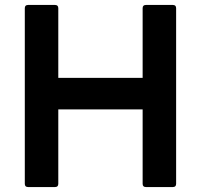

<svg xmlns="http://www.w3.org/2000/svg" viewBox="-20 -754 810 774"><path d="M93 0Q80 0 80 -13V-721Q80 -734 93 -734H202Q215 -734 215 -721V-440H555V-721Q555 -734 568 -734H677Q690 -734 690 -721V-13Q690 0 677 0H568Q555 0 555 -13V-313H215V-13Q215 0 202 0Z"/></svg>

Font: LINE Seed Sans
Style: Bold
Weight: 700
Designer: LINE VX Design & Dalton Maag Ltd & Sandoll Inc
Foundry: Dalton Maag Ltd
Version: Version 1.003